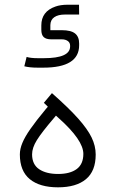

<svg xmlns="http://www.w3.org/2000/svg" viewBox="-20 -801 491 821"><path d="M93.8 -557.6Q110.8 -552.2 142.1 -552.2H167.5Q279.8 -552.2 279.8 -602.5V-605.5Q279.8 -618.7 269.8 -625.7Q259.8 -632.8 244.1 -632.8H199.2Q176.8 -632.8 166.7 -642.6Q156.7 -652.3 156.7 -673.8V-692.4Q156.7 -752 216.8 -772.9Q227.5 -776.9 240.7 -778.8Q253.9 -780.8 269 -780.8H317.9L318.4 -738.8H257.3Q228.5 -738.8 212.2 -727.5Q195.8 -716.3 195.3 -693.8V-679.2V-671.9H202.6H244.6Q283.2 -671.9 300.8 -658Q318.4 -644 318.4 -615.2V-607.4Q318.4 -511.7 165 -511.7H141.6Q106.4 -511.7 84 -517.6ZM117.2 -141.1Q117.2 -97.7 147.5 -77.4Q177.7 -57.1 228.5 -57.1Q279.3 -57.1 307.9 -78.1Q336.4 -99.1 336.4 -143.1Q336.4 -202.1 230.5 -296.4L219.2 -306.6L209.5 -294.9Q158.2 -234.9 137.7 -201.9Q117.2 -168.9 117.2 -141.1ZM228 0Q149.9 0 107.4 -34.9Q64.9 -69.8 64.9 -140.6Q64.9 -164.1 75.7 -189.9Q86.4 -215.8 109.9 -249.5Q133.3 -283.2 175.8 -334.5L184.6 -344.7L174.8 -354.5L167.5 -361.3L202.1 -402.8Q274.4 -338.9 314.2 -294.2Q354 -249.5 371.6 -213.4Q389.2 -177.2 389.2 -140.1Q389.2 -69.3 347.4 -34.7Q305.7 0 228 0Z"/></svg>

Font: Shabnam Thin FD
Style: Thin-FD
Weight: 100
Foundry: DejaVu fonts team - Redesigned by Saber Rastikerdar - Based on Vazir font
Version: Version 5.0.0